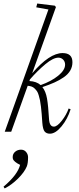

<svg xmlns="http://www.w3.org/2000/svg" viewBox="-21 -745 448 1086"><path d="M5.9 0 252.9 -691.4 184.1 -703.6 189.5 -725.1 289.1 -712.9 295.4 -705.1 161.1 -330.6Q258.8 -444.8 333 -444.8Q388.7 -444.8 388.7 -393.1Q388.7 -367.7 376.5 -346.4Q364.3 -325.2 340.1 -308.3Q315.9 -291.5 287.1 -278.6Q258.3 -265.6 218.8 -252.4Q237.8 -228.5 244.9 -187.7Q252 -147 256.3 -71.3Q258.8 -28.8 283.7 -28.8Q302.2 -28.8 328.4 -62Q354.5 -95.2 367.2 -131.3L378.4 -127Q361.3 -71.8 327.1 -30.3Q293 11.2 261.2 11.2Q241.7 11.2 231.4 -1.2Q221.2 -13.7 218.3 -51.3Q216.3 -82.5 214.8 -100.3Q213.4 -118.2 210.7 -141.4Q208 -164.6 205.3 -177.2Q202.6 -189.9 198.2 -205.3Q193.8 -220.7 188.5 -228.5Q183.1 -236.3 175.3 -244.1Q167.5 -252 157.7 -255.4Q147.9 -258.8 135.7 -259.8L42.5 0ZM309.6 -418.9Q279.8 -418.9 235.4 -381.8Q190.9 -344.7 148.4 -295.9L145.5 -286.6Q185.1 -284.7 209 -263.7Q269.5 -285.2 308.3 -316.9Q347.2 -348.6 347.2 -379.4Q347.2 -396.5 336.2 -407.7Q325.2 -418.9 309.6 -418.9ZM5.4 320.8 -1 311Q78.6 243.7 92.8 187.5Q75.2 179.2 65.2 170.7Q55.2 162.1 53 156.5Q50.8 150.9 50.8 143.6Q50.8 125 64.7 113.3Q78.6 101.6 97.7 101.6Q115.7 101.6 126.7 114.7Q137.7 127.9 137.7 144.5Q137.7 178.7 130.4 196.8Q116.7 229.5 80.8 265.1Q44.9 300.8 5.4 320.8Z"/></svg>

Font: Elstob ExtraLight
Style: Italic
Weight: 200
Italic angle: -20°
Designer: Peter S. Baker
Version: Version 1.015